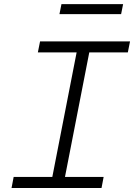

<svg xmlns="http://www.w3.org/2000/svg" viewBox="-20 -936 668 956"><path d="M37.5 0H485.5L496 -55H303.5L424.5 -675H616.5L627.5 -730H179.5L168.5 -675H361.5L240.5 -55H48ZM593 -915.5H286L276 -865.5H583Z"/></svg>

Font: Monaspace Neon ExtraLight
Style: Italic
Weight: 200
Italic angle: -11°
Designer: Riley Cran & the Lettermatic Team
Foundry: Lettermatic
Version: Version 1.200 (Monaspace Neon)